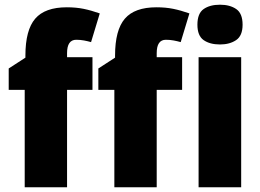

<svg xmlns="http://www.w3.org/2000/svg" viewBox="-20 -796 1106 816"><path d="M373 -414H265V0H85V-414H17V-505L88 -551V-560Q88 -668 129.5 -716.5Q171 -765 264 -765Q303 -765 335 -758.5Q367 -752 404 -739L367 -617Q353 -621 337 -624Q321 -627 304 -627Q265 -627 265 -570V-553H373ZM754 -414H646V0H466V-414H398V-505L469 -551V-560Q469 -668 510.5 -716.5Q552 -765 645 -765Q684 -765 716 -758.5Q748 -752 785 -739L748 -617Q734 -621 718 -624Q702 -627 685 -627Q646 -627 646 -570V-553H754ZM915 -776Q957 -776 984 -757.5Q1011 -739 1011 -691Q1011 -644 983.5 -625.5Q956 -607 915 -607Q872 -607 845.5 -625.5Q819 -644 819 -691Q819 -739 845.5 -757.5Q872 -776 915 -776ZM1005 -553V0H824V-553Z"/></svg>

Font: Noto Sans SemiCondensed Black
Style: Regular
Weight: 900
Width: 4
Designer: Monotype Design Team
Foundry: Monotype Imaging Inc.
Version: Version 2.013; ttfautohint (v1.8.4.7-5d5b)